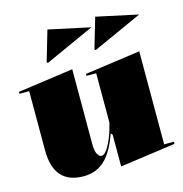

<svg xmlns="http://www.w3.org/2000/svg" viewBox="-110 -839 912 955"><g transform="rotate(-15 346.0 -361.5)"><path d="M205 14Q129 14 90.5 -29.5Q52 -73 52 -161V-465H2V-475L287 -515V-126Q287 -95 296 -78Q305 -61 317 -61Q330 -61 344.5 -81Q359 -101 373 -135Q387 -169 397 -211V-465H347V-475L632 -515V-36H682V-25L397 15V-149L389 -157Q358 -68 314 -27Q270 14 205 14ZM425 -577 419 -581 465 -738 679 -692ZM179 -577 173 -581 219 -738 433 -692Z"/></g></svg>

Font: Kalnia
Style: Bold
Weight: 700
Designer: Frida Medrano
Foundry: Frida Medrano
Version: Version 1.105